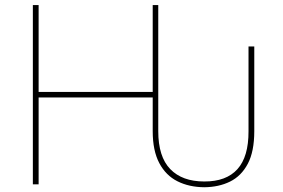

<svg xmlns="http://www.w3.org/2000/svg" viewBox="-20 -748 1148 779"><path d="M808.6 11.7Q747.1 11.2 700 -12.5Q652.8 -36.1 626.2 -86.4Q599.6 -136.7 599.6 -215.8V-352.5H136.7V0H113.3V-727.5H136.7V-375H599.6V-727.5H622.1V-215.8Q622.1 -112.3 670.7 -62Q719.2 -11.7 808.6 -11.7Q897.9 -11.2 943.4 -61.8Q988.8 -112.3 988.3 -215.8V-559.6H1011.7V-215.8Q1011.7 -133.3 985.4 -83.5Q959 -33.7 913.3 -11.2Q867.7 11.2 808.6 11.7Z"/></svg>

Font: Inter Tight Thin
Style: Regular
Weight: 250
Designer: Rasmus Andersson
Foundry: rsms
Version: Version 3.004